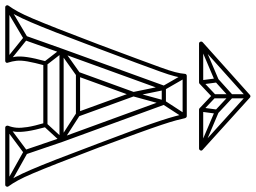

<svg xmlns="http://www.w3.org/2000/svg" viewBox="-155 -830 980 736"><g transform="rotate(90 335.0 -462.0)"><path d="M105 -73 121 -67 170 -205Q170 -205 170 -205Q170 -205 170 -205L312 -597Q313 -599 307.5 -595.5Q302 -592 304 -592H360Q362 -592 356.5 -595.5Q351 -599 352 -597L495 -205Q496 -205 495.5 -205Q495 -205 495 -205L542 -67L558 -73L511 -211Q511 -211 511 -211Q511 -211 511 -211L368 -603Q365 -608 360 -608H304Q299 -608 296 -603L154 -211Q154 -211 154 -211Q154 -211 154 -211ZM503 -200V-216H162V-200ZM265 -684 251 -676 297 -596Q297 -595 296.5 -597Q296 -599 296 -598L320 -481Q322 -475 328 -475Q334 -475 336 -481L368 -598Q368 -599 367 -597Q366 -595 367 -596L419 -676L405 -684L353 -604Q353 -604 353 -603.5Q353 -603 352 -602L320 -485Q319 -479 328.5 -478.5Q338 -478 336 -485L312 -602Q312 -602 311.5 -602.5Q311 -603 311 -604ZM256 -264 246 -278 157 -215Q155 -213 154.5 -209.5Q154 -206 156 -203L204 -141L216 -151L168 -213Q167 -215 165.5 -207.5Q164 -200 167 -201ZM409 -278 401 -264 499 -201Q502 -200 500.5 -208Q499 -216 497 -213L440 -151L452 -141L509 -203Q511 -205 511 -209Q511 -213 507 -215ZM195 6 205 -6 118 -76Q116 -78 113.5 -78.5Q111 -79 109 -77L-9 -7L-1 7L117 -63Q119 -65 112.5 -65.5Q106 -66 108 -64ZM671 7 679 -7 554 -77Q552 -79 549.5 -78.5Q547 -78 545 -76L451 -6L461 6L555 -64Q557 -65 550.5 -65Q544 -65 546 -63ZM210 -138H446L438 -144Q450 -103 454 -77.5Q458 -52 456.5 -35Q455 -18 449 -3Q448 1 450 4.5Q452 8 456 8H675Q680 8 682 3.5Q684 -1 681 -5Q670 -20 658.5 -41Q647 -62 631.5 -98.5Q616 -135 592 -196Q568 -257 532 -352Q499 -441 478 -499Q457 -557 445.5 -591.5Q434 -626 428.5 -646.5Q423 -667 420 -681Q419 -684 417 -686Q415 -688 412 -688H258Q255 -688 252.5 -686Q250 -684 250 -680Q249 -665 243.5 -643.5Q238 -622 225 -586.5Q212 -551 191 -494Q170 -437 138 -352Q102 -257 78 -196Q54 -135 38.5 -98.5Q23 -62 11.5 -41Q0 -20 -11 -5Q-14 -1 -12 3.5Q-10 8 -5 8H200Q205 8 207 4.5Q209 1 207 -3Q202 -18 200 -35Q198 -52 202.5 -77.5Q207 -103 218 -144ZM320 -480 397 -268 405 -279H251L259 -268L336 -480ZM210 -154Q207 -154 205 -152.5Q203 -151 202 -148Q190 -104 186 -76.5Q182 -49 184.5 -31Q187 -13 193 3L200 -8H-5L1 5Q13 -10 24.5 -31.5Q36 -53 52 -90Q68 -127 92 -188.5Q116 -250 152 -346Q185 -433 206.5 -491Q228 -549 241 -585Q254 -621 259.5 -643Q265 -665 266 -680L258 -672H412L404 -679Q407 -664 412.5 -643.5Q418 -623 429.5 -587.5Q441 -552 462.5 -494Q484 -436 518 -346Q554 -250 578 -188.5Q602 -127 618 -90Q634 -53 645.5 -31.5Q657 -10 669 5L675 -8H456L463 3Q470 -13 472 -31Q474 -49 470 -76.5Q466 -104 454 -148Q453 -151 451 -152.5Q449 -154 446 -154ZM336 -486Q334 -491 328 -491Q322 -491 320 -486L243 -274Q242 -270 244.5 -266.5Q247 -263 251 -263H405Q410 -263 412 -266.5Q414 -270 413 -274ZM390 -797 400 -809 341 -864Q339 -866 336 -866Q333 -866 331 -864L270 -809L280 -797L341 -852Q343 -854 336 -854Q329 -854 331 -852ZM275 -742 291 -744 283 -804Q282 -808 279 -810Q276 -812 272 -810L131 -750L137 -736L278 -796Q282 -798 274 -802Q266 -806 267 -802ZM533 -736 539 -750 398 -810Q394 -812 391 -810Q388 -808 387 -804L379 -744L395 -742L403 -802Q404 -806 396 -802Q388 -798 392 -796ZM344 -924H328V-858Q328 -858 328 -858Q328 -858 328 -858V-792H344V-858Q344 -858 344 -858Q344 -858 344 -858ZM387 -735H536Q541 -735 543.5 -740Q546 -745 541 -749L341 -930Q339 -932 336 -932Q333 -932 331 -930L129 -749Q125 -745 127 -740Q129 -735 134 -735H283Q286 -735 288 -737L340 -786H330L382 -737Q384 -735 387 -735ZM387 -751 392 -749 340 -798Q338 -800 335 -800Q332 -800 330 -798L278 -749L283 -751H134L139 -737L341 -918H331L531 -737L536 -751Z"/></g></svg>

Font: Tilt Prism
Style: Regular
Weight: 400
Version: Version 1.000